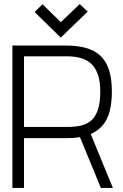

<svg xmlns="http://www.w3.org/2000/svg" viewBox="-20 -924 605 944"><path d="M411 -867 372 -904 279 -815 189 -903 150 -865 279 -739ZM307 -700H41V0H98V-245H311Q322 -245 333 -245.5Q344 -246 354 -247Q364 -248 373 -250L476 0H535L426 -265Q462 -281 485 -308Q508 -335 519 -376.5Q530 -418 530 -474Q530 -538 515.5 -581.5Q501 -625 472.5 -651Q444 -677 402 -688.5Q360 -700 307 -700ZM315 -300H98V-647H312Q345 -647 374 -639.5Q403 -632 425 -613.5Q447 -595 460 -561Q473 -527 473 -474Q473 -417 460.5 -382Q448 -347 426 -329.5Q404 -312 375.5 -306Q347 -300 315 -300Z"/></svg>

Font: AdventPro_ExpandedRegular
Style: ExpandedRegular
Weight: 400
Width: 7
Designer: VivaRado, Andreas Kalpakidis
Foundry: VivaRado, Andreas Kalpakidis
Version: Version 3.000